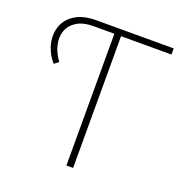

<svg xmlns="http://www.w3.org/2000/svg" viewBox="-127 -808 858 916"><g transform="rotate(20 302.0 -350.0)"><path d="M310 0V-669H206Q152 -669 120 -649Q88 -629 76.5 -597Q65 -565 73.5 -527Q82 -489 109 -452L87 -435Q60 -466 47.5 -502Q35 -538 38 -573Q41 -608 60 -636.5Q79 -665 115.5 -682.5Q152 -700 207 -700H600V-669H344V0Z"/></g></svg>

Font: Montserrat Thin ExtraLight
Style: Regular
Weight: 250
Version: Version 9.000